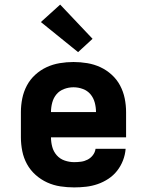

<svg xmlns="http://www.w3.org/2000/svg" viewBox="-20 -808 640 836"><path d="M303 8Q273 8 243 3.5Q213 -1 185.5 -13.5Q158 -26 135 -46.5Q112 -67 97.5 -93.5Q83 -120 77 -150Q71 -180 71 -210V-320Q71 -350 77 -379.5Q83 -409 97 -435.5Q111 -462 133.5 -482.5Q156 -503 183 -515.5Q210 -528 240 -533Q270 -538 300 -538Q330 -538 360 -533Q390 -528 417 -515.5Q444 -503 466.5 -482.5Q489 -462 503 -435.5Q517 -409 523 -379.5Q529 -350 529 -320V-210H474H202Q202 -189 207.5 -168.5Q213 -148 227 -132Q241 -116 261.5 -109Q282 -102 303 -102Q318 -102 333 -104Q348 -106 361.5 -113Q375 -120 384.5 -132.5Q394 -145 396 -160H527Q525 -134 515.5 -109.5Q506 -85 490 -64.5Q474 -44 452 -29.5Q430 -15 405.5 -6.5Q381 2 355 5Q329 8 303 8ZM202 -320H398Q398 -341 392.5 -361.5Q387 -382 374 -397.5Q361 -413 341 -420.5Q321 -428 300 -428Q279 -428 259 -420.5Q239 -413 226 -397.5Q213 -382 207.5 -361.5Q202 -341 202 -320ZM320 -581 158 -712 242 -788 383 -639Z"/></svg>

Font: Iosevka Curly XBdEx
Style: Regular
Weight: 800
Width: 7
Monospace: yes
Designer: Belleve Invis
Foundry: Belleve Invis
Version: Version 11.1.0; ttfautohint (v1.8.3)